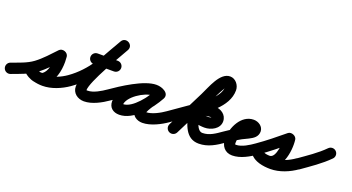

<svg xmlns="http://www.w3.org/2000/svg" viewBox="-98 -1129 3137 1713"><g transform="rotate(20 1471.0 -273.0)"><path d="M17.8 47.3C94.2 18.6 175.9 -7.4 242.1 -56.4C308.9 -106 365.2 -169.6 422.5 -229.6C436 -243.7 413.4 -261 387.8 -269.8C362.3 -278.6 333.8 -279 335.7 -259.5C337.1 -246.3 337.8 -233.3 337.8 -220C337.8 -167.4 329.1 -93.5 283.7 -59.4C282.4 -58.4 274.3 -57.6 270.8 -57.6C250.4 -57.6 230.1 -67 214.4 -79.5C188.3 -100.3 159.6 -91.3 143.8 -71.8C128 -52.3 125.1 -22.3 150.9 -1.1C195.1 35.5 263.8 49.7 319.8 49.7C404.7 49.7 492.8 12.4 561.8 -35.5C584.7 -51.4 590.4 -82.9 574.5 -105.8C558.6 -128.7 527.1 -134.4 504.2 -118.5C452.3 -82.5 383.7 -51.3 319.8 -51.3C288.3 -51.3 240.5 -58 215.1 -78.9C189.4 -100.2 160.5 -91 144.5 -71.2C128.5 -51.5 125.5 -21.2 151.6 -0.5C185.2 26.3 227.5 43.4 270.8 43.4C296.7 43.4 323.4 37.1 344.3 21.4C417.8 -33.7 438.8 -133 438.8 -220C438.8 -236.6 437.9 -253 436.3 -269.5C434.3 -289 419.4 -303.5 401.6 -309.7C383.8 -315.8 363.1 -313.5 349.5 -299.4C296.2 -243.7 244 -183.6 181.9 -137.6C123.9 -94.6 49.4 -72.5 -17.8 -47.3C-43.9 -37.5 -57.1 -8.3 -47.3 17.8C-37.5 43.9 -8.3 57.1 17.8 47.3Z M491.6 -48.1C507.6 -25.2 539 -19.6 561.9 -35.6C736.9 -157.7 826.1 -329.4 929 -511.1C945.5 -540.4 931.8 -567.5 909.9 -580C887.9 -592.4 857.6 -590.2 841 -560.9C783.3 -458.8 602.7 -165 602.7 -48.3C602.7 15 655.8 53.1 715.3 53.1C791.4 53.1 875.4 6.8 936 -35.6C958.8 -51.6 964.4 -83.1 948.4 -106C932.4 -128.8 900.9 -134.4 878 -118.4C836 -88.9 768.7 -47.9 715.3 -47.9C704.4 -47.9 703.7 -47.7 703.7 -48.3C703.7 -131.3 886 -435.2 929 -511.1C945.5 -540.4 931.8 -567.5 909.9 -580C887.9 -592.4 857.6 -590.2 841 -560.9C746.5 -393.7 665 -230.7 504.1 -118.4C481.2 -102.4 475.6 -71 491.6 -48.1ZM686 -289.5C749.7 -289.5 813.3 -289.5 877 -289.5C904.9 -289.5 927.5 -312.1 927.5 -340C927.5 -367.9 904.9 -390.5 877 -390.5C813.3 -390.5 749.7 -390.5 686 -390.5C658.1 -390.5 635.5 -367.9 635.5 -340C635.5 -312.1 658.1 -289.5 686 -289.5Z M865.6 -48.1C881.5 -25.2 913 -19.6 935.9 -35.6C1003.1 -82.5 1192.2 -206.3 1274.6 -206.3C1283.3 -206.3 1293.4 -205.1 1300.6 -199.9C1326.7 -181.3 1354.3 -194.4 1368.4 -216.3C1382.4 -238.1 1383.1 -268.6 1355.3 -284.7C1328.4 -300.3 1304.9 -306.6 1273.3 -306.6C1143.3 -306.6 952.6 -172.3 952.6 -34.2C952.6 26 994.7 57.8 1051.7 57.8C1189.6 57.8 1317.2 -104 1377.3 -213.8C1393.5 -243.3 1379.4 -270.2 1357.3 -282.3C1335.1 -294.4 1304.9 -291.8 1288.7 -262.3C1250.9 -193.2 1168.8 -111 1168.8 -31.6C1168.8 24.8 1218.7 55.2 1270 55.2C1348.1 55.2 1438.6 8.4 1501.1 -35.8C1523.9 -51.8 1529.3 -83.4 1513.2 -106.1C1497.2 -128.9 1465.6 -134.3 1442.9 -118.2C1398.5 -86.9 1325.8 -45.8 1270 -45.8C1267.8 -45.8 1265.6 -46 1263.4 -46.4C1258.7 -47.3 1265.4 -43.9 1267.4 -40.4C1268.4 -38.6 1269.1 -36.7 1269.5 -34.6C1269.7 -33.6 1269.8 -30.6 1269.8 -31.6C1269.8 -66.1 1354.8 -172.8 1377.3 -213.7C1393.5 -243.2 1379.4 -270.1 1357.2 -282.3C1335.1 -294.4 1304.9 -291.8 1288.7 -262.2C1249.4 -190.4 1144.3 -43.2 1051.7 -43.2C1037.8 -43.2 1042.8 -49.4 1051.5 -36.2C1053.6 -33.1 1053.6 -28.9 1053.6 -34.2C1053.6 -114 1201 -205.6 1273.3 -205.6C1288 -205.6 1293.3 -203.9 1304.7 -197.3C1332.4 -181.2 1359.1 -193.1 1372.4 -213.7C1385.7 -234.2 1385.4 -263.5 1359.4 -282.1C1334.7 -299.7 1304.6 -307.3 1274.6 -307.3C1157.6 -307.3 971.3 -183.4 878.1 -118.4C855.2 -102.5 849.6 -71 865.6 -48.1Z M1430.6 -48.1C1446.6 -25.2 1478 -19.6 1500.9 -35.6C1554.1 -72.7 1607.2 -109.8 1660.4 -146.9C1660.4 -146.9 1660.4 -147 1660.4 -147C1660.5 -147 1660.5 -147 1660.5 -147C1777.2 -228.7 1958.5 -341 1958.5 -503C1958.5 -552.5 1920.1 -602.5 1868 -602.5C1771.1 -602.5 1719.4 -446.1 1681 -369.7C1622 -252 1562.9 -134.3 1503.9 -16.7C1491.4 8.3 1501.4 38.6 1526.3 51.1C1551.3 63.6 1581.6 53.6 1594.1 28.7C1653.2 -89 1712.2 -206.7 1771.3 -324.3C1807.2 -395.9 1862.3 -501.5 1868 -501.5C1869 -501.5 1857.5 -505 1857.5 -503C1857.5 -389.2 1681.7 -285.2 1602.5 -229.7C1602.5 -229.7 1602.5 -229.7 1602.6 -229.7C1602.6 -229.8 1602.6 -229.8 1602.6 -229.8C1549.4 -192.6 1496.3 -155.5 1443.1 -118.4C1420.2 -102.4 1414.6 -71 1430.6 -48.1ZM1526.1 51C1550.9 63.7 1581.3 53.8 1594 28.9C1648.7 -78.5 1687.8 -202.5 1829 -202.5C1833.2 -202.5 1837.7 -201.7 1841.7 -200.5C1842.7 -200.2 1847.6 -197.4 1846.7 -198.5C1845.9 -199.4 1845.4 -200.4 1844.9 -201.5C1844.3 -203 1844.5 -203.5 1844.5 -203C1844.5 -201.1 1847 -209.9 1845.7 -208.5C1843.6 -206.2 1840.7 -204.4 1838 -202.9C1828.6 -198 1817.5 -195.5 1807 -195.5C1785 -195.5 1722.1 -202.4 1708.8 -217.5C1691.4 -237.2 1666.1 -237.9 1647 -227.4C1627.9 -216.8 1615.1 -195 1622.6 -169.7C1651.3 -72.6 1678 57.5 1806 57.5C1894.9 57.5 1964.2 13.2 2034 -35.6C2056.8 -51.6 2062.4 -83.1 2046.4 -106C2030.4 -128.8 1998.9 -134.4 1976 -118.4C1924.7 -82.4 1871.7 -43.5 1806 -43.5C1748.6 -43.5 1733 -152.3 1719.4 -198.3C1712 -223.6 1681.7 -221.5 1657.6 -208.2C1633.5 -194.9 1615.7 -170.3 1633.2 -150.5C1670.6 -108.2 1752.8 -94.5 1807 -94.5C1868.7 -94.5 1945.5 -132.6 1945.5 -203C1945.5 -267.2 1887.6 -303.5 1829 -303.5C1638.2 -303.5 1578.6 -163.4 1504 -16.9C1491.3 7.9 1501.2 38.3 1526.1 51Z M2033.9 -35.6C2073.1 -62.9 2113.7 -88.3 2155.8 -110.9C2190.9 -129.6 2238.3 -145.9 2266.5 -174.3C2281.9 -190 2290.5 -209.9 2290.5 -232C2290.5 -280.9 2242.9 -311.5 2198 -311.5C2078.9 -311.5 2013.5 -169.1 2013.5 -66C2013.5 0.8 2051.6 54.5 2123 54.5C2201.5 54.5 2281 8 2343.1 -35.7C2365.9 -51.8 2371.3 -83.3 2355.3 -106.1C2339.2 -128.9 2307.7 -134.3 2284.9 -118.3C2241.8 -88 2178.5 -46.5 2123 -46.5C2112.6 -46.5 2114.5 -51.3 2114.5 -66C2114.5 -108.6 2142.9 -210.5 2198 -210.5C2200.1 -210.5 2200.3 -209.2 2197.5 -211.8C2194 -215 2191.6 -219.7 2190.4 -224.4C2189.3 -229 2189.5 -232.6 2189.5 -232C2189.5 -230.1 2189.9 -235.7 2190.4 -237.5C2191.3 -240.5 2197.4 -247.6 2194.9 -245.7C2183.9 -236.9 2168.9 -230.9 2156.4 -224.6C2093.6 -193.3 2033.7 -158.6 1976.1 -118.4C1953.2 -102.5 1947.6 -71 1963.6 -48.1C1979.5 -25.2 2011 -19.6 2033.9 -35.6Z M2342.8 -35.5C2427.1 -94 2507.9 -160.3 2587.1 -225.5C2600.5 -236.6 2578.9 -253.4 2554.4 -263.1C2530 -272.8 2502.7 -275.4 2504.9 -258.2C2510.2 -216.5 2502.1 -57.6 2439.8 -57.6C2420.4 -57.6 2383.6 -60.5 2371.3 -78C2352 -105.6 2321.6 -104.8 2301 -90.3C2280.3 -75.8 2269.3 -47.5 2288.7 -20C2329.5 38.2 2418.5 51.6 2484.5 51.6C2571.8 51.6 2660.9 14.4 2731.3 -35.9C2754 -52.1 2759.3 -83.7 2743.1 -106.3C2726.9 -129 2695.3 -134.3 2672.7 -118.1C2619.5 -80.1 2550.5 -49.4 2484.5 -49.4C2457.4 -49.4 2388.8 -53.1 2371.3 -78C2352 -105.6 2321.6 -104.8 2301 -90.3C2280.3 -75.8 2269.3 -47.5 2288.7 -20C2322.2 27.7 2384.5 43.4 2439.8 43.4C2584.9 43.4 2619.1 -160 2605.1 -270.8C2602.9 -288.1 2589.1 -301.8 2572.4 -308.4C2555.8 -315 2536.3 -314.5 2522.9 -303.5C2445.8 -240 2367.3 -175.4 2285.2 -118.5C2262.3 -102.6 2256.6 -71.1 2272.5 -48.2C2288.4 -25.3 2319.9 -19.6 2342.8 -35.5Z M2660.8 -46.4C2677 -23.7 2708.5 -18.3 2731.3 -34.5C2815.9 -94.6 2906 -154.4 2979 -228.6C2998.6 -248.5 2998.3 -280.4 2978.4 -300C2958.5 -319.6 2926.6 -319.3 2907 -299.4C2838.3 -229.6 2752.4 -173.5 2672.7 -116.8C2650 -100.7 2644.7 -69.1 2660.8 -46.4Z"/></g></svg>

Font: FRB American Cursive Guidelines Ultra
Style: Bold Italic
Weight: 1000
Italic angle: -25°
Version: Version 2.0;Modular Font Editor K font №1